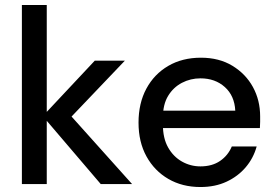

<svg xmlns="http://www.w3.org/2000/svg" viewBox="-20 -740 1108 772"><path d="M385 0 152 -273 361 -496H482L233 -235L234 -309L511 0ZM68 0V-720H168V0Z M786 12Q713 12 657 -20.5Q601 -53 569 -111Q537 -169 537 -247Q537 -325 568.5 -383.5Q600 -442 656.5 -475Q713 -508 788 -508Q861 -508 914.5 -475.5Q968 -443 997 -390Q1026 -337 1026 -272Q1026 -262 1026 -250Q1026 -238 1025 -225H611V-295H926Q923 -355 884 -390Q845 -425 786 -425Q746 -425 711.5 -407Q677 -389 656 -354.5Q635 -320 635 -267V-239Q635 -184 656 -147Q677 -110 711.5 -90.5Q746 -71 786 -71Q833 -71 865 -93Q897 -115 912 -151H1012Q999 -104 968 -67.5Q937 -31 891 -9.5Q845 12 786 12Z"/></svg>

Font: DM Sans 24pt Medium
Style: Regular
Weight: 500
Designer: Colophon Foundry, Jonny Pinhorn
Foundry: Colophon Foundry
Version: Version 4.004;gftools[0.9.30]